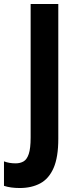

<svg xmlns="http://www.w3.org/2000/svg" viewBox="-78 -734 389 965"><path d="M21 211Q-25 211 -58 200V77Q-45 82 -30.5 84.5Q-16 87 1 87Q23 87 40 77.5Q57 68 66.5 40Q76 12 76 -43V-714H215V-36Q215 56 191.5 110Q168 164 124.5 187.5Q81 211 21 211Z"/></svg>

Font: Noto Sans Gujarati Condensed
Style: Bold
Weight: 700
Width: 3
Designer: Jelle Bosma - Monotype Design Team, Universal Thirst
Foundry: Monotype Imaging Inc.
Version: Version 2.106; ttfautohint (v1.8.4.7-5d5b)